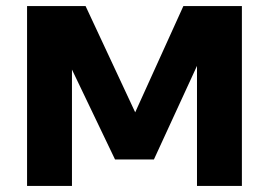

<svg xmlns="http://www.w3.org/2000/svg" viewBox="-20 -615 890 635"><path d="M69.5 0V-595H263L436 -224.5H418.5L586.5 -595H780V0H631.5V-459H660L489 -87.5H360.5L182.5 -459H218V0Z"/></svg>

Font: Encode Sans SC Condensed Thin
Style: Bold
Weight: 700
Version: Version 3.002